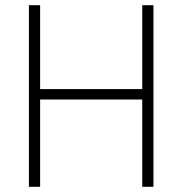

<svg xmlns="http://www.w3.org/2000/svg" viewBox="-20 -717 700 737"><path d="M91 -697H134V-375H526V-697H569V0H526V-335H134V0H91Z"/></svg>

Font: Hanken Grotesk ExtraLight
Style: Regular
Weight: 200
Designer: Alfredo Marco Pradil
Foundry: Hanken Design Co.
Version: Version 3.014